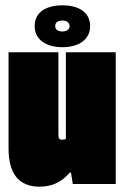

<svg xmlns="http://www.w3.org/2000/svg" viewBox="-20 -690 468 720"><path d="M214 -513C276 -513 318 -542 318 -592C318 -643 277 -670 214 -670C151 -670 110 -643 110 -592C110 -542 152 -513 214 -513ZM214 -572C196 -572 187 -580 187 -592C187 -605 196 -613 214 -613C230 -613 241 -605 241 -592C241 -580 230 -572 214 -572ZM12 -134C12 -37 52 10 128 10C178 10 213 -9 242 -43H246L253 0H414V-494H227V-169C222 -167 217 -166 213 -166C201 -166 199 -173 199 -187V-494H12Z"/></svg>

Font: Blinker Headline
Style: Regular
Weight: 900
Width: 4
Designer: Juergen Huber
Foundry: supertype
Version: Version 1.015;PS 1.15;hotconv 1.0.88;makeotf.lib2.5.647800